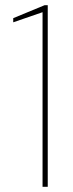

<svg xmlns="http://www.w3.org/2000/svg" viewBox="-20 -720 280 740"><path d="M144 0V-673L31 -634V-650L152 -700H164V0Z"/></svg>

Font: DM Sans Thin
Style: Regular
Weight: 100
Designer: Colophon Foundry, Jonny Pinhorn
Foundry: Colophon Foundry
Version: Version 4.004; ttfautohint (v1.8.4.7-5d5b)